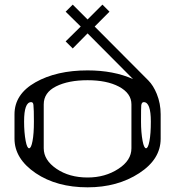

<svg xmlns="http://www.w3.org/2000/svg" viewBox="-20 -801 790 821"><path d="M583 -281.2Q583 -234.4 589.8 -198.2Q595.7 -167 604.5 -167Q613.3 -167 619.1 -198.2Q625 -228.5 625 -281.2Q625 -364.3 594.7 -364.3Q585.9 -364.3 584 -350.6Q583 -341.8 583 -281.2ZM83 -281.2Q83 -234.4 89.8 -198.2Q95.7 -167 104.5 -167Q113.3 -167 119.1 -198.2Q125 -228.5 125 -281.2Q125 -334 123 -351.6Q122.1 -364.3 113.3 -364.3Q83 -364.3 83 -281.2ZM542 -167V-354.5Q542 -402.3 488.3 -430.7Q436.5 -458 354.5 -458Q272.5 -458 219.7 -431.6Q167 -405.3 167 -354.5V-167Q167 -116.2 221.7 -79.1Q276.4 -42 354.5 -42Q429.7 -42 486.3 -79.1Q542 -115.2 542 -167ZM667 -208Q667 -120.1 575.2 -60.5Q482.4 0 354.5 0Q222.7 0 132.8 -60.5Q42 -122.1 42 -208V-312.5Q42 -398.4 131.8 -449.2Q221.7 -500 354.5 -500Q465.8 -500 548.8 -462.9L354.5 -658.2L291 -593.8L260.7 -624L325.2 -687.5L260.7 -751L291 -781.2L354.5 -717.8L418 -781.2L448.2 -751L384.8 -687.5L614.3 -457Q635.7 -435.5 650.4 -399.4Q667 -358.4 667 -312.5Z"/></svg>

Font: okolaksMetalik
Style: bold
Weight: 700
Width: 7
Version: Version 0.6